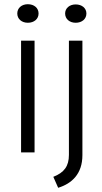

<svg xmlns="http://www.w3.org/2000/svg" viewBox="-20 -723 482 911"><path d="M112 -615C142 -615 163 -633 163 -659C163 -685 142 -703 112 -703C83 -703 62 -685 62 -659C62 -633 83 -615 112 -615ZM339 -615C369 -615 390 -633 390 -659C390 -684 369 -702 339 -702C310 -702 289 -684 289 -659C289 -633 310 -615 339 -615ZM80 -530V0H144V-530ZM256 168C321 148 371 102 371 13V-530H307V12C307 66 284 96 233 116Z"/></svg>

Font: Roundo
Style: Regular
Weight: 400
Designer: Shiva Nallaperumal
Foundry: Indian Type Foundry
Version: Version 2.000